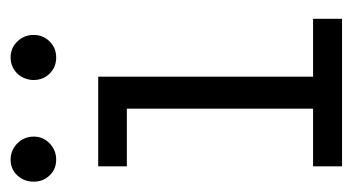

<svg xmlns="http://www.w3.org/2000/svg" viewBox="-179 -499 672 366"><g transform="rotate(-90 157.0 -316.0)"><path d="M22.9 -464.8H193.8V-55.2H304.2V0H22.9V-55.2H132.8V-410.2H22.9ZM-6.3 -587.9Q-6.3 -606 5.6 -618.9Q17.6 -631.8 35.6 -631.8Q53.7 -631.8 66.7 -618.9Q79.6 -606 79.6 -587.9Q79.6 -569.8 66.7 -557.4Q53.7 -544.9 35.6 -544.9Q17.6 -544.9 5.6 -557.4Q-6.3 -569.8 -6.3 -587.9ZM187.5 -587.9Q187.5 -596.7 190.7 -604.7Q193.8 -612.8 199.7 -618.9Q205.6 -625 213.4 -628.4Q221.2 -631.8 230.5 -631.8Q248.5 -631.8 261 -618.9Q273.4 -606 273.4 -587.9Q273.4 -569.8 261 -557.4Q248.5 -544.9 230.5 -544.9Q211.9 -544.9 199.7 -557.4Q187.5 -569.8 187.5 -587.9Z"/></g></svg>

Font: Stint Ultra Expanded
Style: Regular
Weight: 400
Width: 7
Designer: Astigmatic (AOETI)
Foundry: Astigmatic (AOETI)
Version: Version 1.000